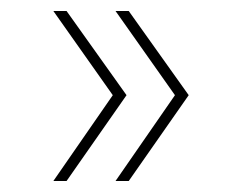

<svg xmlns="http://www.w3.org/2000/svg" viewBox="-20 -423 421 349"><path d="M214 -94H190L298 -250L190 -403H214L323 -250ZM101 -94H77L185 -250L77 -403H101L210 -250Z"/></svg>

Font: TypoPRO Montserrat
Style: Regular
Weight: 250
Designer: Julieta Ulanovsky
Foundry: Julieta Ulanovsky
Version: Version 6.001